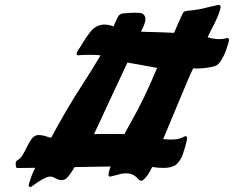

<svg xmlns="http://www.w3.org/2000/svg" viewBox="-20 -770 962 790"><path d="M104 0Q102.1 0 99.6 -2.9Q98.1 -4.4 98.1 -7.3Q98.1 -9.3 98.6 -11.2Q109.4 -49.8 125 -79.6Q103.5 -79.6 51.8 -78.6Q46.9 -79.1 46.1 -83Q45.4 -86.9 44.9 -91.3Q44.4 -93.8 44.4 -96.2Q44.4 -98.6 44.9 -101.6Q46.4 -107.9 52.2 -110.8Q63.5 -117.2 72.3 -131.1Q81.1 -145 88.9 -161.6Q98.1 -181.6 109.1 -197Q120.1 -212.4 135.3 -214.4Q156.7 -214.4 172.4 -208L190.4 -203.1Q252.9 -320.8 324.7 -430.7Q355.5 -478.5 384.8 -527.3L394 -542.5Q371.6 -544.4 348.1 -544.4Q325.2 -544.4 301.8 -542.5Q295.4 -542.5 295.4 -548.3Q295.4 -550.8 295.9 -553.2Q296.9 -556.6 299.3 -559.6L301.3 -563.5Q311.5 -577.6 320.8 -593.8Q335 -618.2 351.6 -638.7Q375 -668.9 410.6 -668.9Q428.7 -668.9 447.3 -661.1Q464.4 -703.6 471.2 -708.7Q478 -713.9 485.8 -714.8Q497.1 -715.3 509.8 -716.6Q522.5 -717.8 534.2 -717.8Q543.5 -717.8 557.6 -716.6Q571.8 -715.3 577.1 -700.2Q578.6 -696.8 578.6 -691.9Q578.6 -685.5 576.2 -677.2Q572.8 -664.6 564 -647.5L560.1 -639.6L603.5 -638.2Q649.9 -637.2 696.3 -634.8Q712.9 -674.8 731.4 -713.9Q734.9 -721.7 741.7 -723.6Q748.5 -725.6 753.9 -726.1Q795.4 -729 838.4 -740.7L879.4 -750Q887.7 -750 887.7 -741.7V-739.3L885.3 -729Q876.5 -698.7 850.6 -649.9Q841.8 -633.3 834 -616.7Q860.8 -608.9 881.8 -608.9Q897.5 -608.9 913.6 -613.3L916 -613.8Q918.9 -613.8 920.9 -610.8Q922.4 -608.9 922.4 -606Q922.4 -604.5 921.6 -600.6Q920.9 -596.7 918.5 -589.4Q916 -579.6 909.7 -561.8Q903.3 -543.9 891.6 -523.9Q879.9 -503.9 865.7 -498.5Q829.1 -488.3 793.5 -488.3L774.9 -488.8Q760.7 -461.4 689.9 -290L651.4 -197.8Q654.3 -197.8 656.7 -197.3Q669.9 -195.8 683.1 -195.8Q689.9 -195.8 703.6 -196.8Q717.3 -197.8 738.3 -208Q740.7 -209.5 743.7 -209.5Q745.1 -209.5 747.6 -208.5Q749.5 -207.5 749.5 -202.1Q749.5 -191.4 741.2 -163.6Q738.8 -154.8 731.7 -133.5Q724.6 -112.3 706.5 -94.2Q688 -79.1 654.8 -79.1Q629.4 -79.1 606 -83Q588.9 -44.9 566.9 -27.8Q564 -26.4 561 -26.4Q553.7 -26.4 544.4 -37.6L542.5 -40Q524.4 -56.6 503.4 -56.6H491.7Q480.5 -56.2 455.6 -48.8Q445.8 -45.9 434.6 -43.5Q430.7 -43.5 428.2 -44.9Q426.3 -46.4 426.3 -50.8Q426.3 -57.1 430.2 -70.3L435.1 -85L287.1 -82.5Q266.6 -48.3 253.4 -36.1Q244.6 -28.8 232.9 -28.8Q221.7 -28.8 209 -36.1Q196.3 -43.5 186.5 -43.5Q180.2 -43.5 171.9 -40.5Q144 -28.3 118.2 -8.3L109.4 -2Q106.4 0 104 0ZM492.2 -218.3Q508.3 -249.5 525.9 -280.3Q572.8 -362.3 626.5 -490.7L564 -502Q534.2 -507.8 504.4 -512.7Q464.4 -428.2 425.3 -343.8Q397 -281.7 366.7 -218.3L429.7 -218.8Z"/></svg>

Font: Weird Comic
Style: Italic
Weight: 400
Italic angle: -16°
Designer: GGBotNet
Foundry: GGBotNet
Version: 0.80